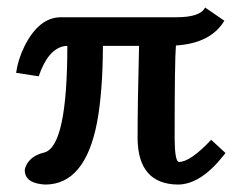

<svg xmlns="http://www.w3.org/2000/svg" viewBox="-20 -479 647 511"><path d="M449.2 -433.1H142.1Q84 -433.1 45.4 -356.4Q27.8 -320.8 22.9 -285.2L83 -275.9Q107.9 -349.1 151.9 -356.4Q155.8 -356.9 159.2 -356.9Q159.2 -89.8 98.1 -73.2Q58.6 -64 47.4 -33.2Q45.9 -28.8 45.9 -25.9Q45.9 5.4 89.4 11.2Q94.7 11.7 100.1 12.2Q206.5 12.2 238.3 -153.3Q253.4 -233.4 253.9 -356.9H350.1Q346.2 -206.1 346.2 -108.9Q348.1 10.7 453.1 12.2Q514.6 12.2 576.7 -67.4Q578.6 -69.8 580.1 -71.8L542 -106.9Q486.3 -47.9 456.1 -47.9Q445.3 -49.8 444.8 -108.9Q444.8 -321.8 448.2 -357.9Q541 -363.8 577.1 -423.8L525.9 -459Q513.2 -433.1 449.2 -433.1Z"/></svg>

Font: Linux Libertine O
Style: Semibold
Weight: 700
Designer: Philipp H. Poll
Foundry: Philipp H. Poll
Version: Version 5.0.0